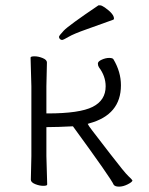

<svg xmlns="http://www.w3.org/2000/svg" viewBox="-20 -688 554 716"><path d="M404 1Q395 -21 252 -217Q193 -214 158 -214H153V-106L156 0Q156 5 141.5 5Q127 5 111 -1.5Q95 -8 95 -18L97 -106V-366L94 -473Q94 -478 108.5 -478Q123 -478 139 -471.5Q155 -465 155 -455L153 -366V-265H158Q277 -265 325.5 -289.5Q374 -314 374 -366Q374 -404 349 -437Q345 -443 345 -451Q345 -459 359.5 -465.5Q374 -472 387 -472Q400 -472 403 -467Q431 -420 431 -370Q431 -260 313 -228L307 -226Q311 -218 324.5 -200.5Q338 -183 391.5 -113.5Q445 -44 458.5 -31.5Q472 -19 474 -15Q473 -9 456 -0.5Q439 8 424 8Q409 8 404 1ZM401 -614Q352 -596 303.5 -579Q255 -562 235.5 -550.5Q216 -539 211.5 -539Q207 -539 203.5 -542.5Q200 -546 200 -550.5Q200 -555 218 -574Q236 -593 347 -668Q347 -668 354 -668Q359 -668 371 -660Q405 -636 405 -619Q405 -615 401 -614Z"/></svg>

Font: LXGW WenKai TC Light
Style: Regular
Weight: 300
Designer: LXGW / Fontworks Inc.
Foundry: LXGW / Fontworks Inc.
Version: Version 1.330